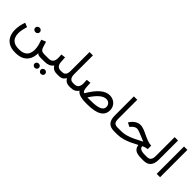

<svg xmlns="http://www.w3.org/2000/svg" viewBox="192 -1894 3362 3362"><g transform="rotate(45 1873.0 -212.5)"><path d="M273.9 -306.6Q273.9 -283.7 290.5 -268.1Q307.1 -252.4 331.1 -252.4Q355 -252.4 371.3 -268.1Q387.7 -283.7 387.7 -306.6Q387.7 -329.6 371.3 -345.2Q355 -360.8 331.1 -360.8Q307.1 -360.8 290.5 -345.2Q273.9 -329.6 273.9 -306.6ZM336.4 163.6Q258.8 163.6 214.4 137.7Q169.9 111.8 151.1 68.4Q132.3 24.9 132.3 -27.8Q132.3 -72.3 142.1 -119.6Q151.9 -167 166 -211.9L88.4 -243.2Q69.8 -191.4 59.1 -137Q48.3 -82.5 48.3 -30.8Q48.3 45.9 76.4 110.1Q104.5 174.3 167.7 212.9Q231 251.5 336.4 251.5Q438 251.5 502.2 215.8Q566.4 180.2 597.2 116.9Q627.9 53.7 628.4 -27.8Q644 -12.7 661.9 -6.3Q679.7 0 713.9 0H730.5V-88.9H711.9Q671.9 -88.9 649.7 -105Q627.4 -121.1 617.7 -152.3L581.5 -266.6L498 -232.9Q511.7 -196.8 527.3 -140.1Q543 -83.5 543 -25.4Q543 23.9 525.1 67.1Q507.3 110.4 462.6 137Q418 163.6 336.4 163.6Z M711.4 -88.9V0H785.2V-88.9ZM862.3 145.5Q862.3 167 878.2 182.1Q894 197.3 916.5 197.3Q939.5 197.3 955.1 182.4Q970.7 167.5 970.7 145.5Q970.7 123.5 955.1 108.6Q939.5 93.8 916.5 93.8Q894 93.8 878.2 108.9Q862.3 124 862.3 145.5ZM709.5 145.5Q709.5 167 725.3 182.1Q741.2 197.3 763.7 197.3Q786.6 197.3 802.2 182.4Q817.9 167.5 817.9 145.5Q817.9 123.5 802.2 108.6Q786.6 93.8 763.7 93.8Q741.2 93.8 725.3 108.9Q709.5 124 709.5 145.5ZM929.7 -298.3Q931.6 -277.3 932.9 -256.3Q934.1 -235.4 934.1 -211.9Q934.1 -154.3 907.5 -121.6Q880.9 -88.9 818.8 -88.9H772.9V0H818.8Q865.7 0 908.7 -18.1Q951.7 -36.1 978 -74.7Q991.2 -50.8 1009.8 -34.2Q1028.3 -17.6 1054.7 -8.8Q1081.1 0 1117.2 0H1127.9V-88.9H1118.2Q1086.9 -88.9 1065.7 -102.1Q1044.4 -115.2 1032.7 -138.9Q1021 -162.6 1019 -193.8L1011.2 -308.1Z M1248.5 -213.9Q1248.5 -178.2 1240.7 -149.9Q1232.9 -121.6 1211.7 -105.2Q1190.4 -88.9 1149.4 -88.9H1109.4V0H1150.4Q1193.8 0 1219 -8.5Q1244.1 -17.1 1260.5 -33.7Q1276.9 -50.3 1293 -74.2Q1305.7 -50.3 1324 -33.7Q1342.3 -17.1 1368.4 -8.5Q1394.5 0 1431.2 0H1444.8V-88.9H1430.2Q1392.6 -88.9 1371.1 -104.7Q1349.6 -120.6 1340.8 -148.7Q1332 -176.8 1332 -212.4V-677.2H1248.5Z M2037.6 -304.7Q2083 -304.7 2110.6 -276.4Q2138.2 -248 2138.2 -205.1Q2138.2 -174.8 2121.1 -152.8Q2104 -130.9 2069.8 -116.7Q2035.6 -102.5 1983.9 -95.7Q1932.1 -88.9 1862.3 -88.9H1783.2Q1817.4 -142.6 1850.6 -183.1Q1883.8 -223.6 1915.8 -250.7Q1947.8 -277.8 1978.3 -291.3Q2008.8 -304.7 2037.6 -304.7ZM1694.8 -104Q1671.4 -104 1660.2 -132.6Q1648.9 -161.1 1646.5 -193.8L1639.2 -308.1L1557.6 -298.3Q1558.6 -275.4 1560.3 -255.4Q1562 -235.4 1562 -211.9Q1562 -156.7 1538.3 -122.8Q1514.6 -88.9 1446.3 -88.9H1427.7L1427.2 0H1446.3Q1504.9 0 1540.3 -17.8Q1575.7 -35.6 1604 -74.2Q1619.1 -50.8 1647.5 -34.2Q1675.8 -17.6 1722.7 -8.8Q1769.5 0 1838.4 0H1864.3Q1954.6 0 2022.2 -12.7Q2089.8 -25.4 2134.8 -51.5Q2179.7 -77.6 2202.1 -117.2Q2224.6 -156.7 2224.6 -210Q2224.6 -262.2 2200.2 -303.7Q2175.8 -345.2 2132.6 -369.4Q2089.4 -393.6 2033.7 -393.6Q1991.7 -393.6 1949.7 -376Q1907.7 -358.4 1865.7 -322.8Q1823.7 -287.1 1781 -232.7Q1738.3 -178.2 1694.8 -104Z M2346.7 -677.2V-206.1Q2346.7 -99.1 2392.6 -49.6Q2438.5 0 2531.7 0H2543.5V-88.9H2531.7Q2480.5 -88.9 2455.3 -112.8Q2430.2 -136.7 2430.2 -205.6V-677.2Z M3234.9 -88.9H3208.5Q3162.1 -88.9 3130.6 -96.4Q3099.1 -104 3083 -120.8Q3066.9 -137.7 3066.4 -164.6Q3098.1 -179.7 3124 -187Q3149.9 -194.3 3170.9 -196.3V-280.8Q3148.9 -282.2 3125 -287.1Q3101.1 -292 3074 -301.3Q3046.9 -310.5 3014.6 -324.7Q2982.4 -338.9 2942.9 -357.9Q2897.5 -379.9 2858.6 -393.3Q2819.8 -406.7 2788.1 -406.7Q2730.5 -406.7 2682.9 -375.2Q2635.3 -343.8 2603 -291.5L2595.7 -279.8L2670.4 -243.2L2683.6 -259.8Q2702.6 -284.2 2730.2 -301.5Q2757.8 -318.8 2787.6 -318.8Q2800.3 -318.8 2819.3 -313.2Q2838.4 -307.6 2864.7 -297.4Q2891.1 -287.1 2925.8 -272.9Q2949.7 -263.7 2964.4 -257.1Q2979 -250.5 2991.9 -245.1Q3004.9 -239.7 3023.4 -232.9Q2950.7 -194.8 2884.5 -162.1Q2818.4 -129.4 2751.2 -109.1Q2684.1 -88.9 2607.4 -88.9H2525.4V0H2606Q2675.8 0 2742.2 -18.1Q2808.6 -36.1 2873.5 -65.9Q2938.5 -95.7 3002.9 -130.9Q3009.8 -85.4 3032.2 -56.4Q3054.7 -27.3 3097.4 -13.7Q3140.1 0 3206.5 0H3234.9Z M3216.8 -88.9V0H3256.3Q3351.1 0 3395.3 -52Q3439.5 -104 3439.5 -205.6V-677.2H3356V-205.1Q3356 -155.3 3335.7 -122.1Q3315.4 -88.9 3256.8 -88.9Z M3671.4 -677.2H3587.9V-0.5H3671.4Z"/></g></svg>

Font: Vazirmatn RD NL
Style: Regular
Weight: 400
Designer: Saber Rastikerdar
Foundry: Saber Rastikerdar
Version: Version 32.101